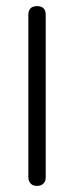

<svg xmlns="http://www.w3.org/2000/svg" viewBox="-20 -600 242 630"><path d="M101 10Q92 10 86 6.5Q80 3 76.5 -3.5Q73 -10 73 -19V-552Q73 -561 76.5 -567.5Q80 -574 86.5 -577Q93 -580 102 -580Q111 -580 117.5 -576.5Q124 -573 127 -567Q130 -561 130 -551V-18Q130 -9 126.5 -3Q123 3 117 6.5Q111 10 101 10Z"/></svg>

Font: Fredoka SemiCondensed Light
Style: Regular
Weight: 300
Width: 4
Designer: Ben Nathan
Foundry: Milena B. Brandão, Ben Nathan
Version: Version 2.001